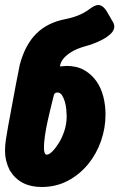

<svg xmlns="http://www.w3.org/2000/svg" viewBox="-28 -733 476 766"><path d="M138 13Q52 13 12 -52L11 -53Q-8 -91 -8 -132Q-8 -152 -4.5 -176Q-1 -200 4 -227L35 -394L51 -475Q72 -554 116.5 -598.5Q161 -643 234 -657Q260 -662 284 -671.5Q308 -681 328 -696Q350 -713 364 -713Q385 -713 403 -679L418 -653Q428 -638 428 -627Q428 -612 414.5 -599Q401 -586 382.5 -576Q364 -566 345 -559Q326 -552 314 -549Q299 -545 282.5 -538.5Q266 -532 251 -522Q236 -512 225 -499Q214 -486 211 -468L238 -470Q279 -470 308.5 -453Q338 -436 357 -408.5Q376 -381 384.5 -346.5Q393 -312 393 -276Q393 -222 375 -170.5Q357 -119 323.5 -78Q290 -37 243 -12Q196 13 138 13ZM238 -269Q238 -280 236.5 -296.5Q235 -313 230.5 -328Q226 -343 219 -353.5Q212 -364 201 -364Q188 -364 186 -350L172 -293Q169 -281 162.5 -252Q156 -223 151.5 -193Q147 -163 147.5 -139.5Q148 -116 159 -116Q168 -116 181 -129Q194 -142 207 -163Q220 -184 229 -211.5Q238 -239 238 -269Z"/></svg>

Font: Bangerz
Style: Bold
Weight: 700
Designer: vernon adams
Foundry: Vernon Adams
Version: Version 2.10;February 7, 2025;FontCreator 13.0.0.2683 64-bit